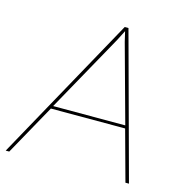

<svg xmlns="http://www.w3.org/2000/svg" viewBox="-123 -752 807 844"><g transform="rotate(15 281.0 -330.0)"><path d="M-22.9 0 341.8 -660.2H358.9L538.1 0H522L459 -230H121.1L-6.8 0ZM127.9 -243.2H456.1L358.9 -597.2L348.1 -643.1L325.2 -598.1Z"/></g></svg>

Font: Human Sans Thin
Style: Italic
Weight: 100
Italic angle: -8°
Designer: Tim Radville
Foundry: Continuum
Version: Version 1.000;FEAKit 1.0